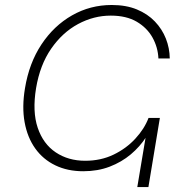

<svg xmlns="http://www.w3.org/2000/svg" viewBox="-20 -757 731 777"><path d="M316.9 -64Q253.4 -64 203.9 -87.9Q154.3 -111.8 122.6 -156.2Q90.8 -200.7 79.6 -262.5Q68.4 -324.2 81.1 -399.9Q97.7 -501.5 147.7 -577.1Q197.8 -652.8 271.5 -694.8Q345.2 -736.8 432.1 -736.8Q490.2 -736.8 533.9 -718.8Q577.6 -700.7 606.9 -669.9Q636.2 -639.2 651.4 -600.6Q666.5 -562 667 -520.5H621.1Q619.1 -565.4 597.2 -605Q575.2 -644.5 533.2 -669.2Q491.2 -693.8 428.2 -693.8Q359.4 -693.8 295.9 -659.7Q232.4 -625.5 187 -559.8Q141.6 -494.1 126 -400.4Q110.4 -305.7 132.6 -240Q154.8 -174.3 205.6 -140.4Q256.3 -106.4 324.7 -106.4Q388.2 -106.4 439.7 -131.3Q491.2 -156.2 527.8 -196Q564.5 -235.8 581.1 -279.8H606Q595.7 -240.2 571 -201.9Q546.4 -163.6 509.3 -132.3Q472.2 -101.1 423.8 -82.5Q375.5 -64 316.9 -64ZM535.6 0 582.5 -279.8H627L580.6 0Z"/></svg>

Font: Inter 20pt ExtraLight
Style: Italic
Weight: 250
Italic angle: -9.3988°
Version: Version 4.001;git-66647c0bb